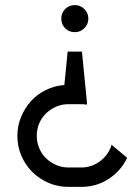

<svg xmlns="http://www.w3.org/2000/svg" viewBox="-20 -732 548 752"><path d="M273 -712Q295 -712 310.5 -696.5Q326 -681 326 -659Q326 -637 310.5 -621.5Q295 -606 273 -606Q250 -606 235 -621.5Q220 -637 220 -659Q220 -681 235 -696.5Q250 -712 273 -712ZM248 0Q206 0 169.5 -16Q133 -32 106 -59Q79 -86 63.5 -122.5Q48 -159 48 -200Q48 -239 62.5 -274Q77 -309 101.5 -336Q126 -363 159.5 -379.5Q193 -396 232 -399L245 -530H301L321 -326H320V-322Q315 -323 309 -323.5Q303 -324 298 -324H248Q222 -324 199.5 -314Q177 -304 160 -287.5Q143 -271 133.5 -248.5Q124 -226 124 -200Q124 -175 133.5 -152Q143 -129 160 -112.5Q177 -96 199.5 -86Q222 -76 248 -76H298Q340 -76 373 -101.5Q406 -127 417 -165L478 -114Q454 -63 406 -31.5Q358 0 298 0Z"/></svg>

Font: Afrihost Sans
Style: Regular
Weight: 400
Designer: Afrihost SP Pty Ltd
Version: Version 1.000